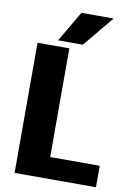

<svg xmlns="http://www.w3.org/2000/svg" viewBox="-94 -911 657 969"><g transform="rotate(10 235.0 -427.0)"><path d="M51 0V-667H214V-110H468V0ZM408 -854 278 -697H151L243 -854Z"/></g></svg>

Font: Epunda Sans ExtraBold
Style: Regular
Weight: 800
Designer: Simon Atzbach
Foundry: typofactur
Version: Version 2.204; ttfautohint (v1.8.4.7-5d5b)